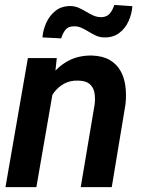

<svg xmlns="http://www.w3.org/2000/svg" viewBox="-20 -766 582 786"><path d="M199.7 -408.2 128.9 0H2.4L94.2 -528.3H212.4ZM159.2 -283.2 124.5 -282.7Q130.4 -330.1 147 -376.2Q163.6 -422.4 192.1 -459.5Q220.7 -496.6 261.7 -518.1Q302.7 -539.6 356.9 -538.6Q400.4 -537.1 429 -520.5Q457.5 -503.9 473.1 -476.3Q488.8 -448.7 493.4 -413.1Q498 -377.4 493.7 -338.9L437.5 0H310.5L367.7 -340.3Q370.6 -367.7 366 -389.2Q361.3 -410.6 345.7 -423.1Q330.1 -435.5 299.8 -436Q267.6 -437 243.2 -423.8Q218.8 -410.6 201.7 -388.2Q184.6 -365.7 174.3 -338.1Q164.1 -310.5 159.2 -283.2ZM447.8 -745.6 522 -740.7Q519.5 -708.5 506.1 -679Q492.7 -649.4 468 -630.9Q443.4 -612.3 407.7 -612.8Q389.2 -612.8 373.5 -619.9Q357.9 -627 343 -636.2Q328.1 -645.5 313 -652.3Q297.9 -659.2 280.3 -658.2Q258.3 -657.7 247.1 -642.8Q235.8 -627.9 230.5 -608.9L153.8 -612.8Q156.2 -644.5 170.2 -674.3Q184.1 -704.1 208.7 -722.9Q233.4 -741.7 269.5 -741.2Q287.1 -740.7 302.5 -733.9Q317.9 -727.1 332.8 -718Q347.7 -709 363 -702.1Q378.4 -695.3 396.5 -695.8Q418.5 -696.8 430.2 -711.4Q441.9 -726.1 447.8 -745.6Z"/></svg>

Font: Roboto SemiBold
Style: Italic
Weight: 600
Designer: Christian Robertson
Foundry: Google
Version: Version 3.009; 2024